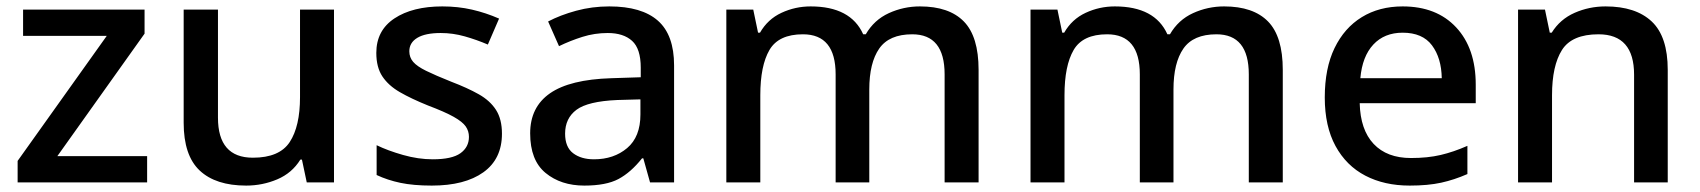

<svg xmlns="http://www.w3.org/2000/svg" viewBox="-20 -569 5303 599"><path d="M439 0H35V-67L313 -457H52V-539H431V-464L159 -82H439Z M1022 -539V0H937L922 -71H917Q891 -29 845 -9.5Q799 10 748 10Q653 10 603 -37Q553 -84 553 -186V-539H660V-202Q660 -77 769 -77Q852 -77 884 -126Q916 -175 916 -266V-539Z M1546 -152Q1546 -73 1488 -31.5Q1430 10 1327 10Q1270 10 1229.5 1.5Q1189 -7 1155 -23V-116Q1190 -99 1237.5 -85.5Q1285 -72 1330 -72Q1390 -72 1416.5 -91Q1443 -110 1443 -142Q1443 -160 1433 -174.5Q1423 -189 1395.5 -204.5Q1368 -220 1315 -240Q1263 -261 1227.5 -281.5Q1192 -302 1173 -330.5Q1154 -359 1154 -404Q1154 -474 1210.5 -511.5Q1267 -549 1360 -549Q1409 -549 1452.5 -539Q1496 -529 1537 -511L1502 -430Q1467 -445 1430 -455.5Q1393 -466 1355 -466Q1307 -466 1282 -451Q1257 -436 1257 -409Q1257 -390 1269 -376Q1281 -362 1309.5 -348Q1338 -334 1388 -314Q1438 -295 1473.5 -275Q1509 -255 1527.5 -226Q1546 -197 1546 -152Z M1881 -549Q1982 -549 2032.5 -504.5Q2083 -460 2083 -365V0H2008L1987 -75H1983Q1948 -31 1909.5 -10.5Q1871 10 1803 10Q1730 10 1682 -29.5Q1634 -69 1634 -153Q1634 -235 1696 -278Q1758 -321 1887 -325L1979 -328V-358Q1979 -417 1952 -441.5Q1925 -466 1876 -466Q1835 -466 1797 -454Q1759 -442 1724 -425L1690 -502Q1728 -522 1777.5 -535.5Q1827 -549 1881 -549ZM1906 -257Q1814 -253 1778.5 -226.5Q1743 -200 1743 -152Q1743 -110 1768 -91Q1793 -72 1833 -72Q1895 -72 1936.5 -107Q1978 -142 1978 -212V-259Z M2850 -549Q2941 -549 2987 -502Q3033 -455 3033 -351V0H2927V-337Q2927 -462 2826 -462Q2754 -462 2723 -417.5Q2692 -373 2692 -290V0H2587V-337Q2587 -462 2485 -462Q2409 -462 2380.5 -413Q2352 -364 2352 -272V0H2246V-539H2330L2345 -467H2351Q2375 -509 2418 -529Q2461 -549 2509 -549Q2634 -549 2673 -462H2681Q2707 -507 2753 -528Q2799 -549 2850 -549Z M3799 -549Q3890 -549 3936 -502Q3982 -455 3982 -351V0H3876V-337Q3876 -462 3775 -462Q3703 -462 3672 -417.5Q3641 -373 3641 -290V0H3536V-337Q3536 -462 3434 -462Q3358 -462 3329.5 -413Q3301 -364 3301 -272V0H3195V-539H3279L3294 -467H3300Q3324 -509 3367 -529Q3410 -549 3458 -549Q3583 -549 3622 -462H3630Q3656 -507 3702 -528Q3748 -549 3799 -549Z M4356 -549Q4462 -549 4523 -483.5Q4584 -418 4584 -305V-247H4222Q4224 -164 4265.5 -120Q4307 -76 4382 -76Q4434 -76 4474.5 -85.5Q4515 -95 4558 -114V-26Q4517 -8 4476 1Q4435 10 4378 10Q4299 10 4239.5 -21Q4180 -52 4146.5 -113.5Q4113 -175 4113 -265Q4113 -356 4143.5 -419Q4174 -482 4228.5 -515.5Q4283 -549 4356 -549ZM4356 -467Q4299 -467 4264.5 -430Q4230 -393 4224 -325H4478Q4477 -388 4447.5 -427.5Q4418 -467 4356 -467Z M4989 -549Q5083 -549 5133 -502Q5183 -455 5183 -351V0H5078V-336Q5078 -462 4967 -462Q4884 -462 4853 -413Q4822 -364 4822 -272V0H4716V-539H4800L4815 -467H4821Q4847 -509 4892.5 -529Q4938 -549 4989 -549Z"/></svg>

Font: Noto Sans Bengali Medium
Style: Regular
Weight: 500
Designer: Jelle Bosma - Monotype Design Team
Foundry: Monotype Imaging Inc.
Version: Version 2.003; ttfautohint (v1.8.4.7-5d5b)